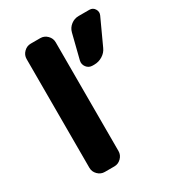

<svg xmlns="http://www.w3.org/2000/svg" viewBox="-179 -861 893 972"><g transform="rotate(-30 267.5 -375.0)"><path d="M148 0Q125 0 108 -17Q91 -34 91 -57V-693Q91 -716 108 -733Q125 -750 148 -750H204Q227 -750 244 -733Q261 -716 261 -693V-57Q261 -34 244 -17Q227 0 204 0ZM364 -497Q342 -497 329 -514Q316 -531 321 -552L357 -695Q363 -719 383 -734.5Q403 -750 428 -750H491Q511 -750 521.5 -733Q532 -716 524 -698L455 -548Q445 -525 422.5 -511Q400 -497 374 -497Z"/></g></svg>

Font: Rounded Mplus 1c ExtraBold
Style: Regular
Weight: 800
Version: Version 1.059.20150529